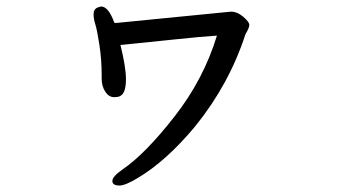

<svg xmlns="http://www.w3.org/2000/svg" viewBox="-20 -516 1040 593"><path d="M349 57Q327 57 327 43Q327 29 359 7Q428 -40 518.5 -155.5Q609 -271 650 -406Q602 -403 517.5 -394Q433 -385 396 -381.5Q359 -378 352 -377Q369 -309 369 -271Q369 -229 352 -220Q347 -216 332 -216Q316 -216 305 -233Q294 -250 294 -273V-285Q294 -332 287 -377.5Q280 -423 274.5 -440.5Q269 -458 269 -472Q269 -488 282 -493L292 -496Q315 -496 333 -446Q335 -445 338 -445L693 -480Q713 -480 731.5 -464Q750 -448 750 -439Q750 -430 738 -410Q688 -256 583 -126Q493 -18 405 34Q367 57 349 57Z"/></svg>

Font: LXGW WenKai Lite
Style: Bold
Weight: 700
Designer: LXGW / Fontworks Inc.
Foundry: LXGW / Fontworks Inc.
Version: Version 1.330;April 28, 2024